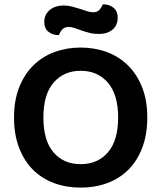

<svg xmlns="http://www.w3.org/2000/svg" viewBox="-20 -840 736 876"><path d="M652 -304Q652 -226 629 -166Q606 -106 565.5 -65.5Q525 -25 469 -4.5Q413 16 348 16Q283 16 227 -4.5Q171 -25 130.5 -65.5Q90 -106 67 -166Q44 -226 44 -304Q44 -382 67.5 -441.5Q91 -501 132 -541.5Q173 -582 228.5 -602.5Q284 -623 348 -623Q412 -623 467.5 -602.5Q523 -582 564 -541.5Q605 -501 628.5 -441.5Q652 -382 652 -304ZM519 -304Q519 -408 472.5 -462.5Q426 -517 348 -517Q271 -517 224.5 -463Q178 -409 178 -304Q178 -199 224 -145Q270 -91 348 -91Q426 -91 472.5 -145Q519 -199 519 -304ZM269 -815Q290 -815 309 -810Q328 -805 345 -799.5Q362 -794 377 -789Q392 -784 404 -784Q424 -784 434 -795.5Q444 -807 449 -820H454Q479 -820 498 -804.5Q517 -789 517 -760Q517 -724 493 -704.5Q469 -685 431 -685Q408 -685 388.5 -690Q369 -695 352 -701Q335 -707 320.5 -712Q306 -717 294 -717Q274 -717 264 -705.5Q254 -694 249 -680H245Q219 -680 200.5 -695.5Q182 -711 182 -740Q182 -759 189.5 -773Q197 -787 209.5 -796.5Q222 -806 237.5 -810.5Q253 -815 269 -815Z"/></svg>

Font: Baloo Tammudu 2 SemiBold
Style: Regular
Weight: 600
Designer: Maithili Shingre, Omkar Shende and Ek Type
Foundry: Ek Type
Version: Version 1.640;hotconv 1.0.111;makeotfexe 2.5.65597; ttfautoh